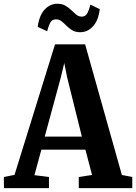

<svg xmlns="http://www.w3.org/2000/svg" viewBox="-36 -978 708 998"><path d="M39.5 -69 250 -747.5H406.5L597.5 -68.5L651.5 -58V0H373.5V-58L442.5 -68.5L408 -200H179L143 -67.5L218.5 -58V0H-15.5L-16 -58ZM389.5 -268 313 -576 298 -650.5 280 -575 196.5 -268ZM381 -810.5Q356.5 -810.5 339.8 -820.5Q323 -830.5 310 -843.8Q297 -857 284.2 -867.2Q271.5 -877.5 255 -877.5Q234 -877.5 224.8 -859.5Q215.5 -841.5 209 -815.5L160 -838.5Q168 -898 196 -928.2Q224 -958.5 262 -958.5Q287 -958.5 304 -948.5Q321 -938.5 334.2 -925.5Q347.5 -912.5 360 -902.2Q372.5 -892 388.5 -891.5Q408.5 -891.5 418 -909.5Q427.5 -927.5 434 -954L482.5 -930.5Q475.5 -871.5 447.2 -841Q419 -810.5 381 -810.5Z"/></svg>

Font: Merriweather 24pt SemiCondensed
Style: Bold
Weight: 700
Width: 4
Designer: Eben Sorkin
Foundry: Eben Sorkin
Version: Version 2.100